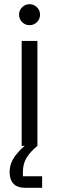

<svg xmlns="http://www.w3.org/2000/svg" viewBox="-20 -695 282 915"><path d="M83.3 0V-500H158.3V0ZM120.8 -575Q100 -575 85.4 -589.6Q70.8 -604.2 70.8 -625Q70.8 -645.8 85.4 -660.4Q100 -675 120.8 -675Q141.7 -675 156.2 -660.4Q170.8 -645.8 170.8 -625Q170.8 -604.2 156.2 -589.6Q141.7 -575 120.8 -575ZM100.8 200Q62.5 200 44.2 180.4Q25.8 160.8 25.8 125Q25.8 82.5 54.6 45Q83.3 7.5 116.7 -13.3L158.3 0Q123.3 29.2 106.2 57.5Q89.2 85.8 89.2 125V145H180.8V200Z"/></svg>

Font: Funnel Sans Light
Style: Regular
Weight: 300
Designer: NORD ID, Kristian Moeller
Foundry: Dicotype
Version: Version 1.000